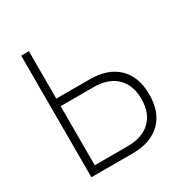

<svg xmlns="http://www.w3.org/2000/svg" viewBox="-161 -820 909 948"><g transform="rotate(-30 293.0 -346.5)"><path d="M89.8 0V-693.4H133.8V-422.9H324.2Q428.2 -422.9 485.1 -367.4Q542 -312 542 -211.4Q542 -110.8 485.1 -55.4Q428.2 0 324.2 0ZM320.3 -379.9H133.8V-43H320.3Q404.8 -43 450.9 -87.2Q497.1 -131.3 497.1 -211.4Q497.1 -291.5 450.9 -335.7Q404.8 -379.9 320.3 -379.9Z"/></g></svg>

Font: Caskaydia Cove ExtraLight
Style: Regular
Weight: 200
Monospace: yes
Designer: Aaron Bell
Foundry: Saja Typeworks
Version: Version 4.300; ttfautohint (v1.8.3)